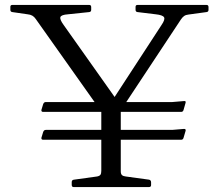

<svg xmlns="http://www.w3.org/2000/svg" viewBox="-20 -759 899 779"><path d="M449 -305V-345H679L727 -349Q735 -350 733 -342L725 -314Q723 -305 715 -305ZM155 -305Q147 -305 148 -313L155 -336Q158 -345 166 -345H441V-305ZM449 -192V-232H679L727 -236Q735 -236 733 -228L725 -201Q723 -192 715 -192ZM155 -192Q147 -192 148 -200L155 -223Q158 -232 166 -232H441V-192ZM391 0V-333H470V0ZM125 -682Q119 -691 111 -695.5Q103 -700 92 -701L30 -710Q22 -711 22 -719V-731Q22 -739 30 -739H342Q350 -739 350 -730V-719Q350 -711 342 -710L256 -701Q228 -699 225 -689.5Q222 -680 238 -658L466 -336L414 -318L635 -657Q651 -680 645.5 -689Q640 -698 612 -701L538 -710Q530 -711 530 -719V-731Q530 -739 538 -739H818Q826 -739 826 -730V-719Q826 -711 818 -710L745 -700Q734 -699 727 -694Q720 -689 714 -680L450 -281H409ZM279 0Q271 0 271 -9V-20Q271 -29 280 -30L374 -43Q384 -45 387.5 -50Q391 -55 391 -66V-217H470V-64Q470 -53 475 -48.5Q480 -44 490 -43L585 -30Q593 -28 593 -19V-8Q593 0 584 0Z"/></svg>

Font: Hahmlet Light
Style: Regular
Weight: 300
Designer: Minjoo Ham & Mark Frömberg
Foundry: hypertype
Version: Version 1.002